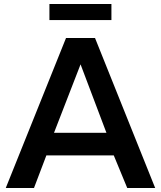

<svg xmlns="http://www.w3.org/2000/svg" viewBox="-20 -940 806 960"><path d="M537.1 -839.8H227.1V-919.9H537.1ZM548.8 -163.1H211.9L149.9 0H8.8L310.1 -750H455.1L755.9 0H616.2ZM512.2 -275.9 382.8 -618.2 250 -275.9Z"/></svg>

Font: Oakes Grotesk
Style: SemiBold
Weight: 600
Designer: Samuel Oakes
Foundry: Samuel Oakes
Version: Version 1.0 | wf-rip DC20170320